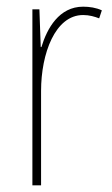

<svg xmlns="http://www.w3.org/2000/svg" viewBox="-20 -621 336 575"><path d="M229 -601C157 -601 121 -536 104 -480H102L98 -593H77V-66H103V-349C103 -460 145 -576 229 -576C248 -576 264 -571 277 -566L285 -590C268 -598 248 -601 229 -601Z"/></svg>

Font: Noto Sans Malayalam UI Condensed Thin
Style: Regular
Weight: 100
Width: 3
Designer: Jelle Bosma - Monotype Design Team
Foundry: Monotype Imaging Inc.
Version: Version 2.104